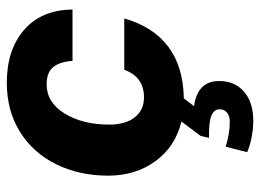

<svg xmlns="http://www.w3.org/2000/svg" viewBox="-120 -430 764 564"><g transform="rotate(-90 262.0 -148.0)"><path d="M339 -165H490Q440 7 255 10L232 40Q306 50 306 114Q306 160 274.5 187Q243 214 189 214Q165 214 140 209Q115 204 97 196L113 133Q152 145 186 145Q203 145 213 137Q223 129 223 115Q223 98 203 90.5Q183 83 139 84L145 59L187 3Q113 -15 70.5 -73.5Q28 -132 28 -212Q28 -297 61.5 -365Q95 -433 157 -471.5Q219 -510 301 -510Q398 -510 456.5 -459Q515 -408 516 -317H365Q363 -353 347.5 -373Q332 -393 296 -393Q243 -393 210.5 -340Q178 -287 178 -209Q178 -161 199.5 -134Q221 -107 258 -107Q318 -107 339 -165Z"/></g></svg>

Font: CBA Beacon Sans Extra Bold
Style: Italic
Weight: 800
Italic angle: -13°
Designer: Wei Huang
Foundry: Wei Huang
Version: Version 1.002